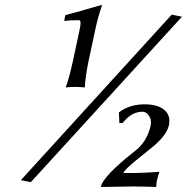

<svg xmlns="http://www.w3.org/2000/svg" viewBox="-20 -659 740 760"><path d="M659.7 -601.1 700.2 -592.8 102.1 62 62.5 54.2ZM465.3 -171.9H452.6L450.7 -213.9L453.1 -215.8Q492.7 -245.6 552.2 -246.1Q603 -246.1 628.9 -225.1Q657.2 -203.1 648.4 -162.1Q638.7 -120.6 577.1 -71.8L513.2 -20Q471.7 14.6 468.3 25.9H511.2Q541.5 25.9 611.3 21Q605.5 35.6 601.1 56.2Q598.6 67.9 598.6 81.1Q544.9 79.1 507.3 79.1Q479.5 79.1 379.9 81.1L379.4 79.1Q388.2 43.9 475.6 -29.8L523.4 -68.8Q563.5 -104 576.7 -163.1Q580.6 -186.5 568.8 -202.1Q558.1 -217.3 542 -216.8Q499.5 -215.8 465.3 -171.9ZM330.1 -415Q317.9 -356.4 315.9 -314.9L314.5 -313Q295.9 -314.9 276.9 -314.9Q257.8 -314.9 240.7 -313V-314.9Q254.4 -352.1 268.1 -415L295.9 -544.9Q303.2 -579.1 293 -579.1Q257.8 -579.1 234.4 -576.2L238.3 -599.1Q272.9 -607.4 380.9 -639.2Q383.8 -639.2 383.3 -636.2Q368.7 -594.7 358.9 -549.8Z"/></svg>

Font: Linux Biolinum Slanted O
Style: Slanted
Weight: 400
Designer: Philipp H. Poll
Foundry: Philipp H. Poll
Version: Version 1.0.4